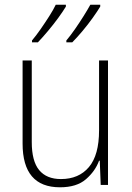

<svg xmlns="http://www.w3.org/2000/svg" viewBox="-20 -786 562 816"><path d="M439 -529V0H408L404 -103H401Q385 -59 345.5 -24.5Q306 10 235 10Q76 10 76 -176V-529H115V-182Q115 -101 146.5 -63Q178 -25 239 -25Q315 -25 358 -76Q401 -127 401 -232V-529ZM406 -758Q394 -738 374 -710Q354 -682 330.5 -654Q307 -626 287 -606H262V-614Q279 -634 298.5 -662Q318 -690 335.5 -718Q353 -746 364 -766H406ZM260 -758Q248 -738 228 -710.5Q208 -683 184.5 -655Q161 -627 141 -606H116V-614Q133 -634 152.5 -662Q172 -690 189.5 -717.5Q207 -745 217 -766H260Z"/></svg>

Font: Noto Sans Tamil SemiCondensed ExtraLight
Style: Regular
Weight: 200
Width: 4
Designer: Jelle Bosma - Monotype Design Team
Foundry: Monotype Imaging Inc.
Version: Version 2.004; ttfautohint (v1.8.4.7-5d5b)